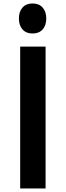

<svg xmlns="http://www.w3.org/2000/svg" viewBox="-20 -1076 375 1096"><path d="M240.2 -810.1V0H95.2V-810.1ZM244.1 -970.2Q244.1 -931.6 223.6 -908.2Q203.1 -884.8 166 -884.8Q128.9 -884.8 108.4 -908.2Q87.9 -931.6 87.9 -970.2Q87.9 -1009.3 108.4 -1032.7Q128.9 -1056.2 166 -1056.2Q203.1 -1056.2 223.6 -1032.7Q244.1 -1009.3 244.1 -970.2Z"/></svg>

Font: Sinkin Sans 600 SemiBold
Style: Regular
Weight: 600
Designer: Keith Bates
Foundry: K-Type
Version: Sinkin Sans (version 1.0)  by Keith Bates   •   © 2014   www